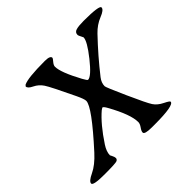

<svg xmlns="http://www.w3.org/2000/svg" viewBox="-160 -862 1049 1049"><g transform="rotate(-45 364.0 -337.5)"><path d="M301.8 -670.4Q343.8 -670.4 343.8 -652.8Q343.8 -649.4 331.3 -634.8Q318.8 -620.1 318.8 -608.9Q318.8 -564.5 376.5 -458Q391.6 -430.2 396.5 -430.2Q421.9 -430.2 482.4 -506.3Q543 -582.5 543 -611.8L537.6 -623Q528.8 -639.6 528.8 -644Q528.8 -664.1 548.8 -669.7Q568.8 -675.3 606.4 -675.3Q728 -675.3 728 -658Q728 -640.6 686.5 -624.3Q645 -607.9 611.3 -572.8Q526.4 -483.9 454.6 -392.1Q435.5 -367.7 435.5 -341.3Q435.5 -333 484.6 -223.4Q533.7 -113.8 550 -89.1Q566.4 -64.5 598.6 -48.6Q630.9 -32.7 630.9 -26.9Q630.9 0 480.5 0H460Q403.3 0 403.3 -15.6Q403.3 -26.4 415.3 -43Q427.2 -59.6 427.2 -73.2Q427.2 -131.8 364.7 -244.1Q351.6 -268.1 344.2 -268.1L332 -260.3Q273.4 -210.4 210.9 -115.2Q189 -81.5 189 -54.2L194.3 -43.9Q201.7 -29.8 201.7 -20.8Q201.7 -11.7 191.9 -6.3Q182.1 -1 94.7 -1Q7.3 -1 7.3 -17.6Q7.3 -34.2 50 -54.2Q92.8 -74.2 139.2 -125Q308.1 -310.5 308.1 -356Q308.1 -370.6 288.1 -412.6Q223.6 -548.3 205.6 -575.4Q187.5 -602.5 158.4 -616.5Q129.4 -630.4 129.4 -645.5L135.7 -652.8Q169.4 -670.4 301.8 -670.4Z"/></g></svg>

Font: Averia Serif Libre
Style: Italic
Weight: 400
Italic angle: -7.90001°
Version: Version 1.002